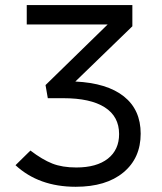

<svg xmlns="http://www.w3.org/2000/svg" viewBox="-20 -713 626 743"><path d="M272.9 9.8Q130.4 9.8 40 -73.7L97.7 -130.4Q144 -95.2 182.4 -80.1Q220.7 -64.9 275.4 -64.9Q354 -64.9 397.5 -99.1Q440.9 -133.3 440.9 -194.3Q440.9 -262.2 385.5 -297.6Q330.1 -333 225.1 -333H165L156.2 -383.8L396.5 -618.2H83.5V-693.4H492.2V-611.3L271.5 -397.5Q394.5 -391.6 459.5 -339.8Q524.4 -288.1 524.4 -195.8Q524.4 -101.1 457.5 -45.7Q390.6 9.8 272.9 9.8Z"/></svg>

Font: Cascadia Code PL SemiLight
Style: Regular
Weight: 350
Monospace: yes
Designer: Aaron Bell
Foundry: Saja Typeworks
Version: Version 2404.023; ttfautohint (v1.8.4)